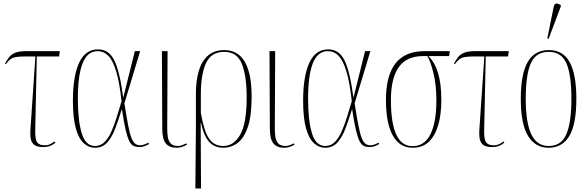

<svg xmlns="http://www.w3.org/2000/svg" viewBox="-20 -825 3325 1085"><path d="M223 6Q187 6 171.5 -8Q156 -22 153 -45Q150 -68 152 -94L180 -506H122Q88 -506 69 -502.5Q50 -499 38 -489.5Q26 -480 13 -462L8 -465Q20 -487 32 -502.5Q44 -518 66 -527Q88 -536 128 -536H318L314 -506H188L179 -86Q178 -36 190.5 -20Q203 -4 232 -4Q252 -4 266 -11.5Q280 -19 288 -26L293 -19Q280 -7 263 -0.5Q246 6 223 6Z M516 10Q482 10 453.5 -15.5Q425 -41 408.5 -99.5Q392 -158 392 -257Q392 -394 427 -470Q462 -546 534 -546Q596 -546 626.5 -482.5Q657 -419 676 -275H677L742 -536H772L683 -241Q695 -165 704 -118Q713 -71 722.5 -46.5Q732 -22 744 -13Q756 -4 772 -4Q783 -4 795.5 -8.5Q808 -13 818 -19L822 -11Q810 -4 797 1Q784 6 768 6Q749 6 735 -0.5Q721 -7 710.5 -28Q700 -49 690 -91.5Q680 -134 669 -207H668Q651 -152 632.5 -102Q614 -52 587 -21Q560 10 516 10ZM517 0Q548 0 570 -21.5Q592 -43 608.5 -79.5Q625 -116 639 -161Q653 -206 667 -253Q655 -362 636 -423.5Q617 -485 591.5 -510.5Q566 -536 532 -536Q474 -536 447 -468Q420 -400 420 -266Q420 -143 442 -71.5Q464 0 517 0Z M978 10Q937 10 917 -14.5Q897 -39 897 -99L895 -536H927L925 -96Q925 -72 928.5 -50Q932 -28 945 -14Q958 0 986 0Q995 0 1006 -3.5Q1017 -7 1032 -15L1036 -7Q1024 0 1009 5Q994 10 978 10Z M1084 240 1087 -104V-295Q1087 -369 1103.5 -424.5Q1120 -480 1155.5 -511Q1191 -542 1247 -542Q1402 -542 1402 -278Q1402 -170 1380.5 -107Q1359 -44 1322.5 -17Q1286 10 1240 10Q1214 10 1190 -1.5Q1166 -13 1147 -43.5Q1128 -74 1116 -131H1114L1116 240ZM1242 0Q1301 0 1337.5 -64Q1374 -128 1374 -276Q1374 -395 1347 -463.5Q1320 -532 1247 -532Q1174 -532 1144.5 -469Q1115 -406 1115 -293V-187Q1133 -83 1161.5 -41.5Q1190 0 1242 0Z M1586 10Q1545 10 1525 -14.5Q1505 -39 1505 -99L1503 -536H1535L1533 -96Q1533 -72 1536.5 -50Q1540 -28 1553 -14Q1566 0 1594 0Q1603 0 1614 -3.5Q1625 -7 1640 -15L1644 -7Q1632 0 1617 5Q1602 10 1586 10Z M1817 10Q1783 10 1754.5 -15.5Q1726 -41 1709.5 -99.5Q1693 -158 1693 -257Q1693 -394 1728 -470Q1763 -546 1835 -546Q1897 -546 1927.5 -482.5Q1958 -419 1977 -275H1978L2043 -536H2073L1984 -241Q1996 -165 2005 -118Q2014 -71 2023.5 -46.5Q2033 -22 2045 -13Q2057 -4 2073 -4Q2084 -4 2096.5 -8.5Q2109 -13 2119 -19L2123 -11Q2111 -4 2098 1Q2085 6 2069 6Q2050 6 2036 -0.5Q2022 -7 2011.5 -28Q2001 -49 1991 -91.5Q1981 -134 1970 -207H1969Q1952 -152 1933.5 -102Q1915 -52 1888 -21Q1861 10 1817 10ZM1818 0Q1849 0 1871 -21.5Q1893 -43 1909.5 -79.5Q1926 -116 1940 -161Q1954 -206 1968 -253Q1956 -362 1937 -423.5Q1918 -485 1892.5 -510.5Q1867 -536 1833 -536Q1775 -536 1748 -468Q1721 -400 1721 -266Q1721 -143 1743 -71.5Q1765 0 1818 0Z M2312 10Q2238 10 2199.5 -59.5Q2161 -129 2161 -260Q2161 -536 2378 -536H2522L2518 -508H2401Q2437 -473 2455.5 -412Q2474 -351 2474 -260Q2474 -179 2456.5 -118.5Q2439 -58 2403.5 -24Q2368 10 2312 10ZM2311 1Q2379 1 2412.5 -66.5Q2446 -134 2446 -259Q2446 -342 2430 -409Q2414 -476 2395 -508H2370Q2277 -508 2233 -445Q2189 -382 2189 -260Q2189 1 2311 1Z M2760 6Q2724 6 2708.5 -8Q2693 -22 2690 -45Q2687 -68 2689 -94L2717 -506H2659Q2625 -506 2606 -502.5Q2587 -499 2575 -489.5Q2563 -480 2550 -462L2545 -465Q2557 -487 2569 -502.5Q2581 -518 2603 -527Q2625 -536 2665 -536H2855L2851 -506H2725L2716 -86Q2715 -36 2727.5 -20Q2740 -4 2769 -4Q2789 -4 2803 -11.5Q2817 -19 2825 -26L2830 -19Q2817 -7 2800 -0.5Q2783 6 2760 6Z M3080 10Q3005 10 2964 -57Q2923 -124 2923 -267Q2923 -405 2961.5 -473.5Q3000 -542 3082 -542Q3162 -542 3199.5 -473Q3237 -404 3237 -267Q3237 -122 3197 -56Q3157 10 3080 10ZM3081 0Q3152 0 3180.5 -66.5Q3209 -133 3209 -267Q3209 -404 3180.5 -468Q3152 -532 3080 -532Q3009 -532 2980 -468Q2951 -404 2951 -267Q2951 -132 2982.5 -66Q3014 0 3081 0ZM3080 -605 3073 -608 3109 -787Q3113 -805 3124.5 -805Q3136 -805 3149 -796V-788Z"/></svg>

Font: Noto Serif Display ExtraCondensed Thin
Style: Regular
Weight: 100
Width: 2
Designer: Monotype Design Team
Foundry: Monotype Imaging Inc.
Version: Version 2.009